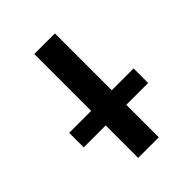

<svg xmlns="http://www.w3.org/2000/svg" viewBox="-213 -867 984 984"><g transform="rotate(-45 279.5 -374.5)"><path d="M48.8 -233.4V-338.9H208V-751H357.4V-338.9H515.6V-233.4H357.4V2H208V-233.4Z"/></g></svg>

Font: Gen Shin Gothic Bold
Style: Bold
Weight: 700
Designer: [Source Han Sans]
Ryoko NISHIZUKA  (kana & ideographs); Paul D. Hunt (Latin, Greek & Cyrillic); Wenlong ZHANG  (bopomofo
Version: Version 1.002.20150607